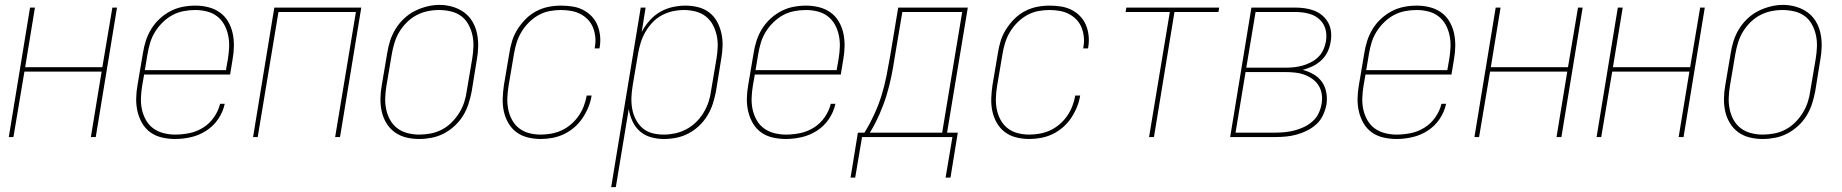

<svg xmlns="http://www.w3.org/2000/svg" viewBox="-20 -561 7540 786"><path d="M16 0 103 -530H123L83 -286H399L440 -530H459L372 0H352L396 -268H80L35 0Z M697 8Q670 8 643.5 2Q617 -4 596 -19Q575 -34 562 -56.5Q549 -79 543 -104.5Q537 -130 537.5 -158Q538 -186 543 -213L565 -343Q569 -369 577 -394Q585 -419 599 -442Q613 -465 633.5 -484Q654 -503 678 -515.5Q702 -528 728 -533Q754 -538 780 -538Q780 -538 780 -538Q780 -538 780 -538Q807 -538 833 -531.5Q859 -525 880 -510Q901 -495 914 -472.5Q927 -450 932.5 -424.5Q938 -399 937.5 -371.5Q937 -344 932 -317L922 -256H570L562 -210Q558 -186 557 -161Q556 -136 561 -113Q566 -90 577.5 -69.5Q589 -49 607.5 -35.5Q626 -22 649.5 -16Q673 -10 697 -10Q726 -10 755.5 -16Q785 -22 811.5 -38.5Q838 -55 856 -81Q874 -107 881 -136H900Q893 -103 873.5 -74Q854 -45 824.5 -26Q795 -7 762 0.5Q729 8 697 8ZM573 -274H905L913 -320Q917 -344 918 -368.5Q919 -393 914 -416.5Q909 -440 898 -460Q887 -480 869 -494Q851 -508 827.5 -514Q804 -520 779 -520Q756 -520 732 -515.5Q708 -511 686.5 -499.5Q665 -488 646.5 -470Q628 -452 615 -431Q602 -410 595 -387Q588 -364 584 -340Z M1016 0 1103 -530H1459L1372 0H1352L1437 -512H1120L1035 0Z M1695 8Q1668 8 1642 1.5Q1616 -5 1595.5 -20Q1575 -35 1561.5 -57.5Q1548 -80 1542.5 -105.5Q1537 -131 1537.5 -158.5Q1538 -186 1543 -213L1565 -343Q1569 -369 1577 -394Q1585 -419 1599 -442Q1613 -465 1633.5 -484.5Q1654 -504 1678 -516Q1702 -528 1728 -534.5Q1754 -541 1779 -541Q1806 -541 1832 -533.5Q1858 -526 1879 -511Q1900 -496 1913.5 -473.5Q1927 -451 1932.5 -425Q1938 -399 1937.5 -371.5Q1937 -344 1932 -317L1911 -187Q1906 -161 1898 -136Q1890 -111 1876 -88Q1862 -65 1841.5 -46Q1821 -27 1797 -14.5Q1773 -2 1747 3Q1721 8 1696 8Q1696 8 1695.5 8Q1695 8 1695 8ZM1696 -10Q1719 -10 1743 -14.5Q1767 -19 1789 -30.5Q1811 -42 1829 -60Q1847 -78 1860 -99Q1873 -120 1880.5 -143Q1888 -166 1891 -190L1913 -320Q1917 -344 1918 -369Q1919 -394 1914 -417Q1909 -440 1897.5 -461Q1886 -482 1867.5 -495.5Q1849 -509 1825 -514.5Q1801 -520 1777 -520Q1753 -520 1729.5 -515Q1706 -510 1684.5 -498.5Q1663 -487 1645 -469Q1627 -451 1614.5 -430Q1602 -409 1595 -386Q1588 -363 1584 -340L1562 -210Q1558 -186 1557 -161.5Q1556 -137 1561 -113.5Q1566 -90 1577 -70Q1588 -50 1606.5 -36Q1625 -22 1648.5 -16Q1672 -10 1696 -10Z M2194 8Q2166 8 2140 1.5Q2114 -5 2094 -20Q2074 -35 2061 -57.5Q2048 -80 2042.5 -105.5Q2037 -131 2038 -158.5Q2039 -186 2043 -213L2065 -343Q2069 -369 2076.5 -393.5Q2084 -418 2098.5 -441Q2113 -464 2132.5 -483.5Q2152 -503 2176 -515.5Q2200 -528 2225.5 -533Q2251 -538 2276 -538Q2300 -538 2323 -534.5Q2346 -531 2366 -521Q2386 -511 2401.5 -495Q2417 -479 2425.5 -458.5Q2434 -438 2436.5 -415Q2439 -392 2435 -368Q2435 -367 2434.5 -365.5Q2434 -364 2434 -363H2414Q2415 -364 2415 -365Q2415 -366 2415 -368Q2419 -388 2417 -409Q2415 -430 2407.5 -448.5Q2400 -467 2386.5 -481Q2373 -495 2355.5 -504Q2338 -513 2317.5 -516.5Q2297 -520 2276 -520Q2253 -520 2229.5 -515.5Q2206 -511 2184.5 -499Q2163 -487 2145 -469Q2127 -451 2114.5 -430Q2102 -409 2095 -386.5Q2088 -364 2084 -340L2062 -210Q2058 -186 2057 -161.5Q2056 -137 2060.5 -114Q2065 -91 2076 -70.5Q2087 -50 2105 -36Q2123 -22 2146 -16Q2169 -10 2194 -10Q2215 -10 2237 -14Q2259 -18 2279.5 -27.5Q2300 -37 2318 -52.5Q2336 -68 2349 -87Q2362 -106 2370 -127Q2378 -148 2382 -170H2402Q2398 -145 2388.5 -122Q2379 -99 2365 -78Q2351 -57 2331.5 -40Q2312 -23 2289 -12Q2266 -1 2241.5 3.5Q2217 8 2194 8Z M2482 205 2603 -530H2623L2607 -430Q2620 -455 2639 -476.5Q2658 -498 2682 -512Q2706 -526 2733 -532Q2760 -538 2786 -538Q2813 -538 2838.5 -531.5Q2864 -525 2884 -509.5Q2904 -494 2916 -471.5Q2928 -449 2933.5 -423.5Q2939 -398 2938 -371Q2937 -344 2932 -317L2911 -187Q2906 -161 2898 -136Q2890 -111 2876 -88Q2862 -65 2842 -46Q2822 -27 2798 -14.5Q2774 -2 2748.5 3Q2723 8 2697 8Q2670 8 2644 0.5Q2618 -7 2599 -24Q2580 -41 2569 -65Q2558 -89 2554 -115L2501 205ZM2697 -10Q2720 -10 2743.5 -15Q2767 -20 2789 -31.5Q2811 -43 2829 -60.5Q2847 -78 2860 -99.5Q2873 -121 2880.5 -143.5Q2888 -166 2891 -190L2913 -320Q2917 -344 2918 -368.5Q2919 -393 2914 -416Q2909 -439 2898 -459.5Q2887 -480 2869 -494Q2851 -508 2827.5 -514Q2804 -520 2780 -520Q2757 -520 2734 -515Q2711 -510 2689.5 -498.5Q2668 -487 2651 -469Q2634 -451 2622 -430Q2610 -409 2603 -386.5Q2596 -364 2592 -341L2570 -211Q2566 -187 2565 -163Q2564 -139 2568 -116Q2572 -93 2582.5 -72.5Q2593 -52 2610 -37Q2627 -22 2649.5 -16Q2672 -10 2697 -10Z M3197 8Q3170 8 3143.5 2Q3117 -4 3096 -19Q3075 -34 3062 -56.5Q3049 -79 3043 -104.5Q3037 -130 3037.5 -158Q3038 -186 3043 -213L3065 -343Q3069 -369 3077 -394Q3085 -419 3099 -442Q3113 -465 3133.5 -484Q3154 -503 3178 -515.5Q3202 -528 3228 -533Q3254 -538 3280 -538Q3280 -538 3280 -538Q3280 -538 3280 -538Q3307 -538 3333 -531.5Q3359 -525 3380 -510Q3401 -495 3414 -472.5Q3427 -450 3432.5 -424.5Q3438 -399 3437.5 -371.5Q3437 -344 3432 -317L3422 -256H3070L3062 -210Q3058 -186 3057 -161Q3056 -136 3061 -113Q3066 -90 3077.5 -69.5Q3089 -49 3107.5 -35.5Q3126 -22 3149.5 -16Q3173 -10 3197 -10Q3226 -10 3255.5 -16Q3285 -22 3311.5 -38.5Q3338 -55 3356 -81Q3374 -107 3381 -136H3400Q3393 -103 3373.5 -74Q3354 -45 3324.5 -26Q3295 -7 3262 0.5Q3229 8 3197 8ZM3073 -274H3405L3413 -320Q3417 -344 3418 -368.5Q3419 -393 3414 -416.5Q3409 -440 3398 -460Q3387 -480 3369 -494Q3351 -508 3327.5 -514Q3304 -520 3279 -520Q3256 -520 3232 -515.5Q3208 -511 3186.5 -499.5Q3165 -488 3146.5 -470Q3128 -452 3115 -431Q3102 -410 3095 -387Q3088 -364 3084 -340Z M3462 166 3492 -18H3519Q3541 -54 3559 -93Q3577 -132 3589 -171Q3601 -210 3609 -250.5Q3617 -291 3624 -331L3657 -530H3942L3857 -18H3901L3871 166H3851L3879 0H3509L3481 166ZM3541 -18H3837L3919 -512H3674L3643 -328Q3637 -288 3629 -248.5Q3621 -209 3609 -170Q3597 -131 3580 -92.5Q3563 -54 3541 -18Z M4194 8Q4166 8 4140 1.5Q4114 -5 4094 -20Q4074 -35 4061 -57.5Q4048 -80 4042.5 -105.5Q4037 -131 4038 -158.5Q4039 -186 4043 -213L4065 -343Q4069 -369 4076.5 -393.5Q4084 -418 4098.5 -441Q4113 -464 4132.5 -483.5Q4152 -503 4176 -515.5Q4200 -528 4225.5 -533Q4251 -538 4276 -538Q4300 -538 4323 -534.5Q4346 -531 4366 -521Q4386 -511 4401.5 -495Q4417 -479 4425.5 -458.5Q4434 -438 4436.5 -415Q4439 -392 4435 -368Q4435 -367 4434.5 -365.5Q4434 -364 4434 -363H4414Q4415 -364 4415 -365Q4415 -366 4415 -368Q4419 -388 4417 -409Q4415 -430 4407.5 -448.5Q4400 -467 4386.5 -481Q4373 -495 4355.5 -504Q4338 -513 4317.5 -516.5Q4297 -520 4276 -520Q4253 -520 4229.5 -515.5Q4206 -511 4184.5 -499Q4163 -487 4145 -469Q4127 -451 4114.5 -430Q4102 -409 4095 -386.5Q4088 -364 4084 -340L4062 -210Q4058 -186 4057 -161.5Q4056 -137 4060.5 -114Q4065 -91 4076 -70.5Q4087 -50 4105 -36Q4123 -22 4146 -16Q4169 -10 4194 -10Q4215 -10 4237 -14Q4259 -18 4279.5 -27.5Q4300 -37 4318 -52.5Q4336 -68 4349 -87Q4362 -106 4370 -127Q4378 -148 4382 -170H4402Q4398 -145 4388.5 -122Q4379 -99 4365 -78Q4351 -57 4331.5 -40Q4312 -23 4289 -12Q4266 -1 4241.5 3.5Q4217 8 4194 8Z M4684 0 4769 -512H4588L4591 -530H4971L4968 -512H4788L4704 0Z M5016 0 5103 -530H5282Q5303 -530 5323 -527Q5343 -524 5361 -517Q5379 -510 5394 -497Q5409 -484 5418 -467Q5427 -450 5429 -429.5Q5431 -409 5427 -388Q5424 -368 5414.5 -348.5Q5405 -329 5389 -314Q5373 -299 5353 -289.5Q5333 -280 5313 -275Q5336 -269 5357 -257Q5378 -245 5391.5 -226Q5405 -207 5409.5 -182Q5414 -157 5410 -132Q5406 -111 5396 -89.5Q5386 -68 5369 -52.5Q5352 -37 5331 -26.5Q5310 -16 5288 -10Q5266 -4 5244.5 -2Q5223 0 5201 0ZM5082 -284H5246Q5263 -284 5280 -286Q5297 -288 5314 -293Q5331 -298 5347.5 -306.5Q5364 -315 5377 -328Q5390 -341 5397.5 -357.5Q5405 -374 5408 -391Q5411 -409 5409 -426.5Q5407 -444 5399.5 -458.5Q5392 -473 5379 -484Q5366 -495 5350.5 -501Q5335 -507 5317.5 -509.5Q5300 -512 5282 -512H5120ZM5038 -18H5201Q5221 -18 5240.5 -20Q5260 -22 5279.5 -27Q5299 -32 5318 -41Q5337 -50 5353 -64Q5369 -78 5378 -97Q5387 -116 5390 -135Q5394 -155 5391 -175Q5388 -195 5378 -211Q5368 -227 5352.5 -238Q5337 -249 5319 -255.5Q5301 -262 5281 -264Q5261 -266 5241 -266H5079Z M5697 8Q5670 8 5643.5 2Q5617 -4 5596 -19Q5575 -34 5562 -56.5Q5549 -79 5543 -104.5Q5537 -130 5537.5 -158Q5538 -186 5543 -213L5565 -343Q5569 -369 5577 -394Q5585 -419 5599 -442Q5613 -465 5633.5 -484Q5654 -503 5678 -515.5Q5702 -528 5728 -533Q5754 -538 5780 -538Q5780 -538 5780 -538Q5780 -538 5780 -538Q5807 -538 5833 -531.5Q5859 -525 5880 -510Q5901 -495 5914 -472.5Q5927 -450 5932.5 -424.5Q5938 -399 5937.5 -371.5Q5937 -344 5932 -317L5922 -256H5570L5562 -210Q5558 -186 5557 -161Q5556 -136 5561 -113Q5566 -90 5577.5 -69.5Q5589 -49 5607.5 -35.5Q5626 -22 5649.5 -16Q5673 -10 5697 -10Q5726 -10 5755.5 -16Q5785 -22 5811.5 -38.5Q5838 -55 5856 -81Q5874 -107 5881 -136H5900Q5893 -103 5873.5 -74Q5854 -45 5824.5 -26Q5795 -7 5762 0.5Q5729 8 5697 8ZM5573 -274H5905L5913 -320Q5917 -344 5918 -368.5Q5919 -393 5914 -416.5Q5909 -440 5898 -460Q5887 -480 5869 -494Q5851 -508 5827.5 -514Q5804 -520 5779 -520Q5756 -520 5732 -515.5Q5708 -511 5686.5 -499.5Q5665 -488 5646.5 -470Q5628 -452 5615 -431Q5602 -410 5595 -387Q5588 -364 5584 -340Z M6016 0 6103 -530H6123L6083 -286H6399L6440 -530H6459L6372 0H6352L6396 -268H6080L6035 0Z M6516 0 6603 -530H6623L6583 -286H6899L6940 -530H6959L6872 0H6852L6896 -268H6580L6535 0Z M7195 8Q7168 8 7142 1.5Q7116 -5 7095.5 -20Q7075 -35 7061.5 -57.5Q7048 -80 7042.5 -105.5Q7037 -131 7037.5 -158.5Q7038 -186 7043 -213L7065 -343Q7069 -369 7077 -394Q7085 -419 7099 -442Q7113 -465 7133.5 -484.5Q7154 -504 7178 -516Q7202 -528 7228 -534.5Q7254 -541 7279 -541Q7306 -541 7332 -533.5Q7358 -526 7379 -511Q7400 -496 7413.5 -473.5Q7427 -451 7432.5 -425Q7438 -399 7437.5 -371.5Q7437 -344 7432 -317L7411 -187Q7406 -161 7398 -136Q7390 -111 7376 -88Q7362 -65 7341.5 -46Q7321 -27 7297 -14.5Q7273 -2 7247 3Q7221 8 7196 8Q7196 8 7195.5 8Q7195 8 7195 8ZM7196 -10Q7219 -10 7243 -14.5Q7267 -19 7289 -30.5Q7311 -42 7329 -60Q7347 -78 7360 -99Q7373 -120 7380.5 -143Q7388 -166 7391 -190L7413 -320Q7417 -344 7418 -369Q7419 -394 7414 -417Q7409 -440 7397.5 -461Q7386 -482 7367.5 -495.5Q7349 -509 7325 -514.5Q7301 -520 7277 -520Q7253 -520 7229.5 -515Q7206 -510 7184.5 -498.5Q7163 -487 7145 -469Q7127 -451 7114.5 -430Q7102 -409 7095 -386Q7088 -363 7084 -340L7062 -210Q7058 -186 7057 -161.5Q7056 -137 7061 -113.5Q7066 -90 7077 -70Q7088 -50 7106.5 -36Q7125 -22 7148.5 -16Q7172 -10 7196 -10Z"/></svg>

Font: Iosevka Curly Thin Oblique
Style: Regular
Weight: 100
Italic angle: -9°
Monospace: yes
Designer: Belleve Invis
Foundry: Belleve Invis
Version: Version 11.1.0; ttfautohint (v1.8.3)